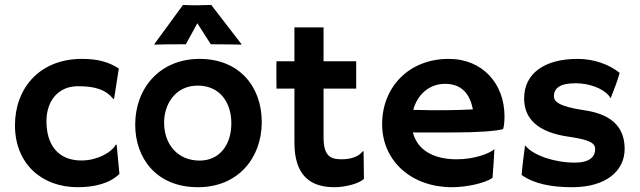

<svg xmlns="http://www.w3.org/2000/svg" viewBox="-20 -762 2628 789"><path d="M41.5 -247.1C41.5 -90.8 149.9 7.3 299.3 7.3C370.1 7.3 432.6 -9.3 470.7 -47.4L459.5 -166.5L456.1 -168C437.5 -134.3 378.9 -102.5 314.5 -102.5C215.8 -102.5 170.9 -170.4 170.9 -263.7C170.9 -348.1 219.7 -407.7 300.3 -407.7C371.1 -407.7 413.6 -394 445.3 -356L448.7 -355.5L468.3 -480.5C424.3 -508.8 379.4 -520 316.9 -520C141.1 -520 41.5 -397.9 41.5 -247.1Z M535.6 -250C535.6 -113.8 620.6 7.3 793.9 7.3C959.5 7.3 1055.7 -114.3 1055.7 -260.3C1055.7 -407.7 961.9 -520 800.3 -520C636.7 -520 535.6 -399.4 535.6 -250ZM654.3 -258.3C654.3 -332.5 699.7 -410.2 792.5 -410.2C882.3 -410.2 930.7 -342.8 930.7 -254.9C930.7 -167.5 882.8 -102.1 800.3 -102.1C710.9 -102.1 654.3 -168 654.3 -258.3ZM615.2 -578.6C635.7 -579.6 684.1 -580.1 743.7 -580.1L791 -666.5L846.2 -580.1C893.6 -580.1 951.2 -579.1 970.7 -578.6L972.7 -580.1L848.1 -741.7C840.8 -741.2 799.3 -740.2 789.1 -740.2C776.9 -740.2 742.2 -740.7 731.9 -741.7L613.8 -580.1Z M1189.9 -176.3C1189.9 -42 1253.9 7.3 1354.5 7.3C1393.6 7.3 1453.1 -5.4 1475.6 -26.9L1474.1 -140.1H1470.2C1455.6 -119.1 1422.4 -107.4 1383.8 -107.4C1335.4 -107.4 1309.6 -123 1309.6 -198.7V-397.9H1443.8V-510.3H1309.6V-649.4H1189.9V-510.3H1116.2C1115.2 -510.3 1116.2 -397.9 1116.2 -397.9H1189.9Z M1550.3 -252C1550.3 -98.6 1672.9 7.3 1836.9 7.3C1897 7.3 1971.2 -8.8 2003.9 -30.8C2008.3 -86.9 2010.3 -117.2 2011.7 -148.9C1991.7 -131.8 1931.6 -107.4 1856.4 -107.4C1757.8 -107.4 1693.8 -148.4 1676.8 -217.8C1717.8 -217.3 1802.7 -217.8 1848.6 -217.8C1939.5 -217.8 2015.1 -222.7 2047.4 -231.4C2050.3 -239.3 2053.2 -259.3 2053.2 -284.2C2053.2 -416 1964.8 -520 1824.2 -520C1658.2 -520 1550.3 -401.9 1550.3 -252ZM1678.2 -310.5C1695.3 -373.5 1743.7 -417.5 1809.1 -417.5C1878.9 -417.5 1911.6 -373.5 1923.3 -312.5C1889.6 -310.5 1835.4 -309.1 1805.7 -309.1C1776.4 -309.1 1710 -309.1 1678.2 -310.5Z M2123.5 -43C2173.8 -6.8 2245.6 7.3 2331.1 7.3C2472.2 7.3 2546.9 -61 2546.9 -149.9C2546.9 -227.1 2507.8 -290 2383.3 -308.6C2275.4 -324.2 2256.3 -345.2 2256.3 -366.2C2256.3 -399.4 2280.8 -419.9 2345.2 -419.9C2400.9 -419.9 2456.1 -399.4 2481.9 -369.1C2481.9 -368.2 2486.3 -364.7 2486.3 -362.3C2487.8 -360.4 2488.3 -358.9 2489.3 -358.9C2489.7 -358.9 2490.2 -359.4 2491.2 -362.8C2506.3 -402.3 2517.1 -428.2 2526.4 -462.4C2483.9 -496.6 2422.9 -520 2353 -520C2217.3 -520 2133.8 -460 2133.8 -357.4C2133.8 -279.3 2183.1 -218.3 2320.3 -199.7C2404.8 -187.5 2425.8 -172.9 2425.8 -149.9C2425.8 -123.5 2411.1 -93.8 2341.3 -93.8C2255.9 -93.8 2170.9 -125 2141.1 -161.1C2136.7 -165.5 2136.7 -165 2136.7 -157.2C2135.7 -148.9 2126.5 -82 2123.5 -43Z"/></svg>

Font: HammersmithOne
Style: Regular
Weight: 400
Designer: Nicole Fally
Foundry: Nicole Fally
Version: Version 1.003